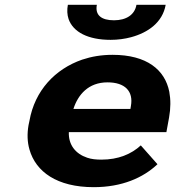

<svg xmlns="http://www.w3.org/2000/svg" viewBox="-20 -765 730 795"><path d="M632 -85 563 -163C524 -127 470 -104 400 -104C378 -104 358 -106 341 -112C293 -128 263 -165 265 -218H669L680 -278C687 -317 687 -353 681 -385C663 -476 588 -538 446 -538C400 -538 359 -531 320 -518C208 -479 124 -390 102 -265L98 -246C92 -211 93 -177 102 -146C128 -54 216 10 368 10C485 10 573 -29 632 -85ZM522 -326 520 -314H284C303 -373 346 -424 425 -424C498 -424 533 -387 522 -326ZM452 -681C400 -681 373 -702 381 -745H261C257 -724 258 -704 264 -686C283 -632 345 -600 438 -600C468 -600 497 -604 523 -611C593 -630 653 -672 666 -745H545C538 -704 503 -681 452 -681Z"/></svg>

Font: Asimov
Style: XWidIt
Weight: 500
Designer: Google
Version: Version 2.000980; 2014